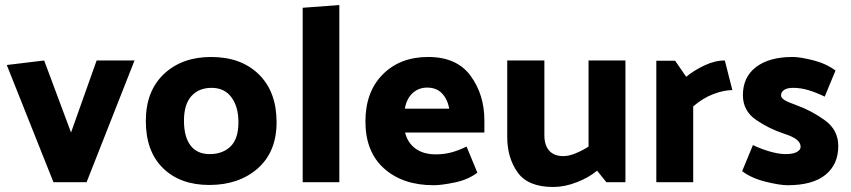

<svg xmlns="http://www.w3.org/2000/svg" viewBox="-20 -726 3390 765"><path d="M193 0 7 -467 156 -485 263 -198 365 -485H516L325 0Z M821 -499Q941 -499 1011.5 -429.5Q1082 -360 1082 -239Q1082 -121 1007 -55Q932 11 814 11Q698 11 629.5 -56Q561 -123 561 -244Q561 -363 633 -431Q705 -499 821 -499ZM816 -112Q867 -112 898.5 -142.5Q930 -173 930 -239Q930 -301 902 -338.5Q874 -376 823 -376Q772 -376 742.5 -343Q713 -310 713 -245Q713 -181 739 -146.5Q765 -112 816 -112Z M1332 -706V0H1186V-695Z M1686 -499Q1800 -499 1855 -424Q1910 -349 1910 -246V-198H1594Q1604 -157 1635.5 -134Q1667 -111 1716 -111Q1749 -111 1777.5 -118.5Q1806 -126 1839 -142L1882 -38Q1845 -10 1792 1Q1739 12 1708 12Q1585 12 1510.5 -54.5Q1436 -121 1436 -242Q1436 -360 1505 -429.5Q1574 -499 1686 -499ZM1682 -377Q1648 -377 1624 -355Q1600 -333 1593 -293H1770Q1763 -331 1741 -354Q1719 -377 1682 -377Z M2184 19Q2084 19 2042.5 -39Q2001 -97 2001 -181V-485H2149V-187Q2149 -147 2168.5 -125.5Q2188 -104 2224 -104Q2247 -104 2274.5 -115.5Q2302 -127 2325 -142V-485H2472V0H2396L2359 -46Q2327 -19 2278.5 0Q2230 19 2184 19Z M2868 -485 2898 -367Q2864 -367 2822 -351Q2780 -335 2742 -302V0H2595V-484H2670L2714 -420Q2744 -445 2786 -465Q2828 -485 2868 -485Z M3153 -307Q3214 -285 3267 -246.5Q3320 -208 3320 -144Q3320 -71 3269 -29.5Q3218 12 3118 12Q3087 12 3030.5 -2Q2974 -16 2937 -44L2980 -148Q3013 -132 3048.5 -122Q3084 -112 3110 -112Q3140 -112 3155 -120.5Q3170 -129 3170 -141Q3170 -157 3154.5 -169.5Q3139 -182 3105 -193Q3046 -212 2993 -248Q2940 -284 2940 -347Q2940 -419 2992.5 -459Q3045 -499 3138 -499Q3168 -499 3219.5 -486Q3271 -473 3309 -445L3266 -341Q3233 -357 3202 -366.5Q3171 -376 3140 -376Q3116 -376 3104 -367.5Q3092 -359 3092 -346Q3092 -336 3105.5 -327.5Q3119 -319 3153 -307Z"/></svg>

Font: Palanquin Dark Medium
Style: Regular
Weight: 500
Designer: Pria Ravichandran
Version: Version 1.001